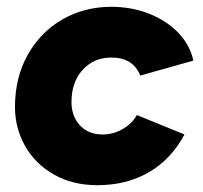

<svg xmlns="http://www.w3.org/2000/svg" viewBox="-20 -532 595 564"><path d="M24 -218Q24 -304 61.5 -371Q99 -438 163.5 -475Q228 -512 307 -512Q367 -512 418.5 -491.5Q470 -471 504 -435.5Q538 -400 548 -354L392 -310Q371 -363 307 -363Q256 -363 223 -327Q190 -291 190 -232Q190 -191 214.5 -164Q239 -137 282 -137Q313 -137 340.5 -153Q368 -169 382 -194L522 -137Q482 -63 416.5 -25.5Q351 12 266 12Q193 12 138 -19.5Q83 -51 53.5 -103.5Q24 -156 24 -218Z"/></svg>

Font: Oak Sans ExtraBold
Style: Italic
Weight: 800
Italic angle: -9.49998°
Foundry: Erik Kennedy, Walven
Version: Version 1.000